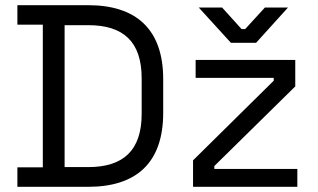

<svg xmlns="http://www.w3.org/2000/svg" viewBox="-20 -720 1224 740"><path d="M47 0H320C504 0 609 -91 609 -285V-415C609 -608 504 -700 320 -700H47V-625H145V-75H47ZM229 -76V-623H320C455 -623 526 -560 526 -418V-281C526 -140 455 -76 320 -76ZM724 0H1126V-69H806V-80L1118 -387V-489H734V-420H1035V-409L724 -102ZM746 -691 870 -555H967L1090 -691H1001L925 -608H911L836 -691Z"/></svg>

Font: Meta Space
Style: Regular
Weight: 400
Designer: Meta Pool / Florian Karsten
Foundry: Meta Pool / Florian Karsten
Version: Version 2.000;Glyphs 3.1.1 (3137)